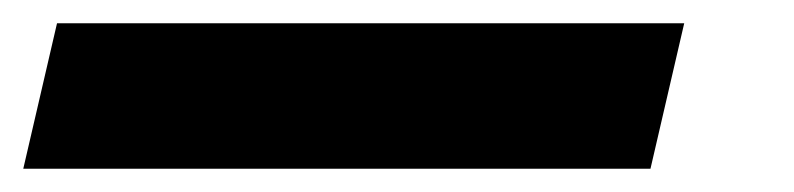

<svg xmlns="http://www.w3.org/2000/svg" viewBox="-123 51 682 165"><path d="M465 71 436 196H-103L-74 71Z"/></svg>

Font: Prodigy Sans SemiBold
Style: Italic
Weight: 600
Italic angle: -13°
Designer: Wei Huang
Foundry: Wei Huang
Version: Version 1.003; ttfautohint (v1.8.3)